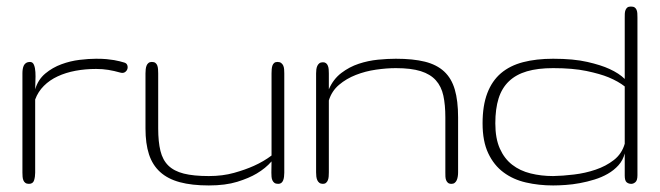

<svg xmlns="http://www.w3.org/2000/svg" viewBox="-20 -564 2025 589"><path d="M361.3 -372.1Q368.2 -370.1 370.4 -364.3Q372.6 -358.4 370.8 -352.5Q369.1 -346.7 363.5 -342.8Q357.9 -338.9 349.1 -341.3Q330.1 -346.7 312.5 -349.6Q294.9 -352.5 274.9 -352.5Q241.7 -352.5 211.7 -346.9Q181.6 -341.3 157 -329.8Q132.3 -318.4 114.5 -300.5Q96.7 -282.7 87.9 -258.8V-34.2Q87.9 -21.5 84.5 -10.7Q81.1 0 68.8 0Q62 0 57.9 -2.9Q53.7 -5.9 51.8 -10.7Q49.8 -15.6 49.3 -21.7Q48.8 -27.8 48.8 -34.2V-339.8Q48.8 -346.2 49.8 -352.3Q50.8 -358.4 53.2 -363.3Q55.7 -368.2 60.3 -371.1Q64.9 -374 71.8 -374Q80.6 -374 84.2 -365Q87.9 -356 88.6 -342.8Q89.4 -329.6 88.6 -315.2Q87.9 -300.8 87.9 -290Q96.7 -319.8 118.9 -338.4Q141.1 -356.9 168.5 -366.9Q195.8 -377 224.4 -380.4Q252.9 -383.8 274.9 -383.8Q293.5 -383.8 306.9 -382.6Q320.3 -381.3 330.1 -379.6Q339.8 -377.9 347.2 -376Q354.5 -374 361.3 -372.1Z M813 -68.8Q794.9 -47.9 767.6 -31.7Q744.1 -17.6 707.8 -6.3Q671.4 4.9 620.6 4.9Q568.4 4.9 531.5 -5.1Q494.6 -15.1 471.2 -36.4Q447.8 -57.6 437 -90.6Q426.3 -123.5 426.3 -169.9V-338.9Q426.3 -345.2 427 -351.6Q427.7 -357.9 429.7 -362.8Q431.6 -367.7 435.5 -370.8Q439.5 -374 445.8 -374Q453.1 -374 457 -370.8Q460.9 -367.7 462.6 -362.8Q464.4 -357.9 464.8 -351.6Q465.3 -345.2 465.3 -338.9V-169.9Q465.3 -128.9 472.2 -101.1Q479 -73.2 496.3 -56.2Q513.7 -39.1 543.7 -31.5Q573.7 -23.9 620.6 -23.9Q663.1 -23.9 698 -33.7Q732.9 -43.5 758.8 -55.2Q789.1 -68.8 813 -86.9V-338.9Q813 -345.2 813.5 -351.6Q814 -357.9 815.7 -362.8Q817.4 -367.7 821 -370.8Q824.7 -374 831.1 -374Q838.4 -374 842.5 -370.8Q846.7 -367.7 848.9 -362.8Q851.1 -357.9 851.6 -351.6Q852.1 -345.2 852.1 -338.9V-34.2Q852.1 -27.8 851.3 -21.7Q850.6 -15.6 848.6 -10.7Q846.7 -5.9 843 -2.9Q839.4 0 833.5 0Q826.2 0 822 -2.9Q817.9 -5.9 815.7 -10.7Q813.5 -15.6 813 -21.7Q812.5 -27.8 812.5 -34.2Z M1385.3 -35.2Q1385.3 -28.8 1384.3 -22.5Q1383.3 -16.1 1381.1 -11.2Q1378.9 -6.3 1375 -3.2Q1371.1 0 1365.2 0Q1357.9 0 1354.2 -3.2Q1350.6 -6.3 1348.6 -11.2Q1346.7 -16.1 1346.4 -22.5Q1346.2 -28.8 1346.2 -35.2V-204.1Q1346.2 -242.2 1340.1 -270.5Q1334 -298.8 1317.1 -317.6Q1300.3 -336.4 1270.8 -345.7Q1241.2 -355 1194.3 -355Q1166 -355 1133.5 -350.3Q1101.1 -345.7 1071.8 -334.2Q1042.5 -322.8 1020 -303.7Q997.6 -284.7 988.8 -255.9V-35.2Q988.8 -28.8 988.3 -22.5Q987.8 -16.1 985.8 -11.2Q983.9 -6.3 980.2 -3.2Q976.6 0 970.7 0Q963.9 0 959.7 -3.2Q955.6 -6.3 953.4 -11.2Q951.2 -16.1 950.4 -22.5Q949.7 -28.8 949.7 -35.2V-338.9Q949.7 -344.7 950.4 -350.8Q951.2 -356.9 953.4 -361.8Q955.6 -366.7 959.7 -369.9Q963.9 -373 970.7 -373Q976.6 -373 980.2 -370.1Q983.9 -367.2 985.8 -362.3Q987.8 -357.4 988.3 -351.3Q988.8 -345.2 988.8 -338.9V-290Q1002.4 -321.3 1027.1 -340.1Q1051.8 -358.9 1080.6 -368.4Q1109.4 -377.9 1139.4 -380.9Q1169.4 -383.8 1194.3 -383.8Q1247.1 -383.8 1283.4 -374.8Q1319.8 -365.7 1342.5 -344.7Q1365.2 -323.7 1375.2 -289.3Q1385.3 -254.9 1385.3 -204.1Z M1676.8 4.9Q1632.8 4.9 1593.5 -4.2Q1554.2 -13.2 1524.7 -35.2Q1495.1 -57.1 1477.8 -93.8Q1460.4 -130.4 1460.4 -185.5Q1460.4 -240.2 1474.9 -278.1Q1489.3 -315.9 1516.8 -339.4Q1544.4 -362.8 1584.7 -373.3Q1625 -383.8 1676.8 -383.8Q1739.7 -383.8 1782 -374Q1824.2 -364.3 1849.6 -352.5Q1879.4 -338.9 1896.5 -321.8V-509.3Q1896.5 -515.6 1896.7 -522Q1897 -528.3 1898.9 -533.2Q1900.9 -538.1 1904.5 -541Q1908.2 -543.9 1915.5 -543.9Q1922.9 -543.9 1926.8 -541.3Q1930.7 -538.6 1932.6 -534.2Q1934.6 -529.8 1935.1 -523.7Q1935.5 -517.6 1935.5 -510.3V-26.4Q1935.5 -10.7 1929.4 -5.4Q1923.3 0 1916.5 0Q1908.2 0 1902.3 -4.9Q1896.5 -9.8 1896.5 -25.4V-93.3Q1891.1 -72.3 1877.2 -56.9Q1863.3 -41.5 1844.5 -30.8Q1825.7 -20 1803.5 -13.2Q1781.2 -6.3 1758.8 -2.2Q1736.3 2 1715.1 3.4Q1693.8 4.9 1676.8 4.9ZM1676.8 -23.9Q1706.1 -24.4 1740.7 -28.6Q1775.4 -32.7 1807.1 -43.5Q1838.9 -54.2 1863.3 -73.2Q1887.7 -92.3 1896.5 -123V-298.8Q1877.4 -314 1847.2 -326.7Q1821.3 -337.4 1779.3 -346.2Q1737.3 -355 1676.8 -355Q1629.9 -355 1596.4 -345.2Q1563 -335.4 1541.3 -314.7Q1519.5 -293.9 1509.5 -262Q1499.5 -230 1499.5 -185.5Q1499.5 -139.2 1513.4 -108.2Q1527.3 -77.1 1551.3 -58.6Q1575.2 -40 1607.7 -32Q1640.1 -23.9 1676.8 -23.9Z"/></svg>

Font: Gruppo
Style: Regular
Weight: 400
Foundry: Vernon Adams
Version: Version 1.000